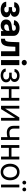

<svg xmlns="http://www.w3.org/2000/svg" viewBox="2434 -3243 820 5728"><g transform="rotate(90 2844.0 -379.0)"><path d="M179 -154.5Q179.7 -141 185.9 -130.1Q192.1 -119.3 203.1 -111.9Q214.1 -104.4 229.4 -100.3Q244.7 -96.2 262.8 -96.2Q281.2 -96.2 297.2 -100.5Q313.2 -104.8 324.9 -113.3Q336.6 -121.8 343.4 -134.2Q350.1 -146.7 350.1 -163Q350.1 -177.9 344.5 -190Q338.8 -202.1 328.5 -210.9Q318.2 -219.8 303.6 -224.6Q289.1 -229.4 271.3 -229.4H192.8V-328.5H271.3Q289.1 -328.5 302.6 -332.7Q316.1 -337 325.5 -344.6Q334.9 -352.3 339.7 -362.7Q344.5 -373.2 344.5 -385.7Q344.5 -399.5 339.3 -410.7Q334.2 -421.9 324.8 -430Q315.3 -438.2 301.8 -442.6Q288.4 -447.1 271.7 -447.1Q254.6 -447.1 240.4 -443.2Q226.2 -439.3 215.7 -432Q205.3 -424.7 199.2 -414.8Q193.2 -404.8 192.8 -392.8H46.9Q47.2 -429.7 64.3 -459.2Q81.3 -488.6 110.6 -509.4Q139.9 -530.2 179.5 -541.4Q219.1 -552.6 264.9 -552.6Q315 -552.6 354.9 -541.9Q394.9 -531.2 422.9 -511.4Q451 -491.5 465.9 -463.1Q480.8 -434.7 480.8 -398.8Q480.8 -355.1 452.4 -326.2Q424 -297.2 372.9 -284.8V-279.1Q398.1 -277.7 420.1 -268.1Q442.1 -258.5 458.5 -242Q474.8 -225.5 484.4 -202.6Q494 -179.7 494 -151.3Q494 -113.3 476.9 -83.1Q459.9 -52.9 429.2 -32.1Q398.4 -11.4 356.2 -0.4Q313.9 10.7 263.5 10.7Q214.5 10.7 172.8 -0.2Q131 -11 100.3 -32Q69.6 -52.9 51.7 -83.8Q33.7 -114.7 32.3 -154.5Z M742.5 10.3Q703.5 10.3 670.3 0Q637.1 -10.3 612.9 -30.5Q588.8 -50.8 575.1 -81.3Q561.4 -111.9 561.4 -152.3Q561.4 -182.9 569.1 -206.5Q576.7 -230.1 590.6 -247.9Q604.4 -265.6 623.4 -278.2Q642.4 -290.8 665.1 -299.4Q687.9 -307.9 713.6 -312.9Q739.3 -317.8 766.3 -320.3Q801.8 -323.9 826.9 -326.9Q851.9 -329.9 867.9 -335Q883.9 -340.2 891.2 -348.2Q898.4 -356.2 898.4 -369.3V-371.4Q898.4 -405.2 877.3 -423.7Q856.2 -442.1 817.5 -442.1Q797.2 -442.1 780.9 -437.3Q764.6 -432.5 752.5 -424.2Q740.4 -415.8 732.4 -404.3Q724.4 -392.8 720.5 -379.3L580.6 -390.6Q588.4 -427.9 608.1 -457.9Q627.8 -487.9 658.2 -508.9Q688.6 -529.8 728.9 -541.2Q769.2 -552.6 818.2 -552.6Q848.7 -552.6 877.7 -547.9Q906.6 -543.3 932.2 -533.6Q957.7 -523.8 979.4 -508.9Q1001.1 -494 1016.7 -473.5Q1032.3 -453.1 1041 -426.7Q1049.7 -400.2 1049.7 -367.9V0H906.2V-75.6H902Q892 -56.5 877.1 -40.7Q862.2 -24.9 842.5 -13.5Q822.8 -2.1 797.8 4.1Q772.7 10.3 742.5 10.3ZM785.9 -94.1Q810.7 -94.1 831.7 -101.7Q852.6 -109.4 867.7 -123Q882.8 -136.7 891.2 -155.2Q899.5 -173.7 899.5 -195V-252.8Q892.8 -248.2 880.1 -244.5Q867.5 -240.8 852.6 -237.7Q837.7 -234.7 822.3 -232.4Q806.8 -230.1 794.4 -228.3Q774.5 -225.5 758.2 -220Q741.8 -214.5 730.3 -206Q718.8 -197.4 712.4 -185.4Q706 -173.3 706 -157.3Q706 -141.7 711.8 -130Q717.7 -118.3 728.3 -110.3Q739 -102.3 753.7 -98.2Q768.5 -94.1 785.9 -94.1Z M1134.6 -120H1152.7Q1171.9 -120 1185.9 -129.3Q1199.9 -138.5 1209.2 -160.2Q1218.4 -181.8 1223.5 -217Q1228.7 -252.1 1230.8 -304L1239.7 -545.5H1654.5V0H1510.3V-426.5H1375.7L1367.2 -259.9Q1363.6 -191.4 1350.3 -142Q1337 -92.7 1313.9 -61.3Q1290.8 -29.8 1257.5 -14.9Q1224.1 0 1180.8 0H1135.3Z M1772 -545.5H1923.3V0H1772ZM1848 -615.8Q1831.3 -615.8 1816.4 -621.8Q1801.5 -627.8 1790.3 -638.3Q1779.1 -648.8 1772.7 -662.6Q1766.3 -676.5 1766.3 -692.5Q1766.3 -708.1 1772.7 -722.1Q1779.1 -736.2 1790.3 -746.4Q1801.5 -756.7 1816.4 -762.8Q1831.3 -768.8 1848 -768.8Q1865.1 -768.8 1880 -762.8Q1894.9 -756.7 1906.1 -746.4Q1917.3 -736.2 1923.7 -722.1Q1930 -708.1 1930 -692.5Q1930 -676.5 1923.7 -662.6Q1917.3 -648.8 1906.1 -638.3Q1894.9 -627.8 1880 -621.8Q1865.1 -615.8 1848 -615.8Z M2115.8 -139.2Q2117.2 -120.7 2125.9 -106.7Q2134.6 -92.7 2149.3 -83.1Q2164.1 -73.5 2184.5 -68.7Q2204.9 -63.9 2229.4 -63.9Q2254.6 -63.9 2276.8 -68.9Q2299 -73.9 2315.7 -84.5Q2332.4 -95.2 2342 -111.9Q2351.6 -128.6 2351.6 -152Q2351.6 -172.2 2343.9 -189.1Q2336.3 -206 2321.9 -217.9Q2307.5 -229.8 2287.5 -236.3Q2267.4 -242.9 2242.2 -242.9H2148.4V-318.2H2242.2Q2267.4 -318.2 2285.7 -324.2Q2304 -330.3 2316.2 -340.9Q2328.5 -351.6 2334.3 -366.1Q2340.2 -380.7 2340.2 -397.7Q2340.2 -415.8 2333.6 -430.8Q2327.1 -445.7 2314.3 -456.3Q2301.5 -467 2283 -472.8Q2264.6 -478.7 2240.8 -478.7Q2217 -478.7 2196.6 -473Q2176.1 -467.3 2161 -457.2Q2146 -447.1 2137.1 -433.1Q2128.2 -419 2127.1 -402H2039.1Q2040.1 -435 2055.2 -462.7Q2070.3 -490.4 2096.4 -510.3Q2122.5 -530.2 2158.2 -541.4Q2193.9 -552.6 2236.5 -552.6Q2279.8 -552.6 2314.6 -541Q2349.4 -529.5 2374.1 -509.1Q2398.8 -488.6 2412.1 -460.8Q2425.4 -432.9 2425.4 -400.6Q2425.4 -377.5 2418.5 -358.8Q2411.6 -340.2 2399.3 -326Q2387.1 -311.8 2370.6 -301.7Q2354 -291.5 2334.5 -285.5V-279.8Q2357.6 -278.4 2376.4 -267.8Q2395.2 -257.1 2408.7 -239.9Q2422.2 -222.7 2429.5 -200.1Q2436.8 -177.6 2436.8 -152Q2436.8 -114.7 2421.3 -84.5Q2405.9 -54.3 2378.6 -33Q2351.2 -11.7 2313.4 -0.2Q2275.6 11.4 2230.8 11.4Q2187.1 11.4 2150.2 0.4Q2113.3 -10.7 2086.1 -30.4Q2058.9 -50.1 2043.1 -77.9Q2027.3 -105.8 2026.3 -139.2Z M2638.5 -311.1H2899.9V-545.5H2983.7V0H2899.9V-233H2638.5V0H2554.7V-545.5H2638.5Z M3483.7 -545.5H3580.3V0H3496.4V-421.9L3235.1 0H3137.1V-545.5H3220.9V-123.6Z M4154.1 0H4070.3V-190.3Q4040.5 -181.5 4008.7 -176.7Q3976.9 -171.9 3938.2 -171.9Q3892 -171.9 3854.2 -184.5Q3816.4 -197.1 3789.6 -222.1Q3762.8 -247.2 3748.2 -284.6Q3733.7 -322.1 3733.7 -372.2V-546.9H3817.5V-372.2Q3817.5 -340.9 3826.7 -317.8Q3835.9 -294.7 3852.3 -279.7Q3868.6 -264.6 3890.6 -257.3Q3912.6 -250 3938.2 -250Q3975.9 -250 4007.8 -255Q4039.8 -259.9 4070.3 -268.8V-545.5H4154.1Z M4391.3 -311.1H4652.7V-545.5H4736.5V0H4652.7V-233H4391.3V0H4307.5V-545.5H4391.3Z M5111.5 11.4Q5056.1 11.4 5010.7 -8.9Q4965.2 -29.1 4932.7 -65.9Q4900.2 -102.6 4882.3 -154.7Q4864.3 -206.7 4864.3 -269.9Q4864.3 -333.8 4882.3 -386Q4900.2 -438.2 4932.7 -475.1Q4965.2 -512.1 5010.7 -532.3Q5056.1 -552.6 5111.5 -552.6Q5166.9 -552.6 5212.5 -532.3Q5258.2 -512.1 5290.7 -475.1Q5323.2 -438.2 5340.9 -386Q5358.7 -333.8 5358.7 -269.9Q5358.7 -206.7 5340.9 -154.7Q5323.2 -102.6 5290.7 -65.9Q5258.2 -29.1 5212.5 -8.9Q5166.9 11.4 5111.5 11.4ZM5111.5 -63.9Q5153.8 -63.9 5184.5 -80.8Q5215.2 -97.7 5235.3 -125.9Q5255.3 -154.1 5265.1 -191.6Q5274.9 -229 5274.9 -269.9Q5274.9 -311.1 5265.1 -348.5Q5255.3 -386 5235.3 -414.6Q5215.2 -443.2 5184.5 -460.2Q5153.8 -477.3 5111.5 -477.3Q5069.6 -477.3 5038.7 -460.2Q5007.8 -443.2 4987.7 -414.6Q4967.7 -386 4957.9 -348.5Q4948.2 -311.1 4948.2 -269.9Q4948.2 -229 4957.9 -191.6Q4967.7 -154.1 4987.7 -125.9Q5007.8 -97.7 5038.7 -80.8Q5069.6 -63.9 5111.5 -63.9Z M5486.5 -545.5H5570.3V0H5486.5ZM5426.8 -636.4Q5415.8 -636.4 5405.5 -641Q5395.2 -645.6 5387.3 -653.6Q5379.3 -661.6 5374.6 -671.9Q5370 -682.2 5370 -693.2Q5370 -705.6 5374.6 -715.9Q5379.3 -726.2 5387.3 -733.8Q5395.2 -741.5 5405.5 -745.7Q5415.8 -750 5426.8 -750Q5439.3 -750 5449.6 -745.7Q5459.9 -741.5 5467.5 -733.8Q5475.1 -726.2 5479.4 -715.9Q5483.7 -705.6 5483.7 -693.2Q5483.7 -682.2 5479.4 -671.9Q5475.1 -661.6 5467.5 -653.6Q5459.9 -645.6 5449.6 -641Q5439.3 -636.4 5426.8 -636.4ZM5631.4 -636.4Q5620.4 -636.4 5610.1 -641Q5599.8 -645.6 5591.8 -653.6Q5583.8 -661.6 5579.2 -671.9Q5574.6 -682.2 5574.6 -693.2Q5574.6 -705.6 5579.2 -715.9Q5583.8 -726.2 5591.8 -733.8Q5599.8 -741.5 5610.1 -745.7Q5620.4 -750 5631.4 -750Q5643.8 -750 5654.1 -745.7Q5664.4 -741.5 5672.1 -733.8Q5679.7 -726.2 5683.9 -715.9Q5688.2 -705.6 5688.2 -693.2Q5688.2 -682.2 5683.9 -671.9Q5679.7 -661.6 5672.1 -653.6Q5664.4 -645.6 5654.1 -641Q5643.8 -636.4 5631.4 -636.4Z"/></g></svg>

Font: Fast_Sans
Style: Regular
Weight: 400
Designer: Rasmus Andersson
Foundry: rsms
Version: Version 3.018;git-588b23468